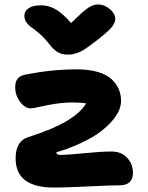

<svg xmlns="http://www.w3.org/2000/svg" viewBox="-20 -869 661 858"><path d="M418 -849.1Q446.8 -849.1 470.9 -828.4Q495.1 -807.6 495.1 -784.2Q495.1 -767.6 479.7 -748Q464.4 -728.5 407.2 -684.1Q371.1 -657.2 357.4 -648.2Q343.8 -639.2 324.5 -632.1Q305.2 -625 282.2 -625Q256.8 -625 237.5 -636.2Q218.3 -647.5 199.2 -672.9Q179.7 -698.2 157 -718Q134.3 -737.8 120.8 -746.8Q107.4 -755.9 98.1 -768.8Q88.9 -781.7 88.9 -798.8Q88.9 -820.3 108.4 -832.8Q127.9 -845.2 163.1 -845.2Q196.8 -845.2 227.5 -828.1Q258.3 -811 297.9 -766.1Q353.5 -820.8 375.5 -835Q397.5 -849.1 418 -849.1ZM221.2 -30.8Q49.8 -30.8 49.8 -161.1Q49.8 -239.7 107.9 -256.8Q219.2 -292.5 280 -329.3Q340.8 -366.2 365.2 -407.2Q336.9 -411.1 308.1 -411.1Q263.7 -411.1 223.4 -404.5Q183.1 -397.9 156 -391.4Q128.9 -384.8 117.2 -384.8Q91.3 -384.8 69.6 -414.1Q47.9 -443.4 47.9 -479Q47.9 -502.9 58.3 -516.8Q68.8 -530.8 95.2 -536.1Q213.9 -559.1 323.2 -559.1Q377.9 -559.1 418 -547.1Q458 -535.2 479.5 -514.4Q501 -493.7 511 -469.7Q521 -445.8 521 -418Q521 -398.9 512.5 -377.4Q503.9 -356 482.4 -330.3Q460.9 -304.7 429 -280.5Q397 -256.3 345.7 -231.7Q294.4 -207 231 -188Q233.9 -176.8 247.1 -176.8Q282.2 -176.8 356.4 -184.3Q430.7 -191.9 478 -191.9Q522 -191.9 548.1 -164.1Q574.2 -136.2 574.2 -95.2Q574.2 -70.3 559.6 -55.7Q544.9 -41 516.1 -41Q478 -41 374 -35.9Q270 -30.8 221.2 -30.8Z"/></svg>

Font: Shantell Sans Bouncy
Style: Bold
Weight: 700
Designer: Stephen Nixon, Anya Danilova, Shantell Martin
Foundry: Arrow Type
Version: Version 1.006;[9816181b4]